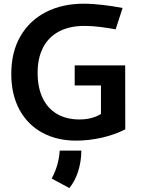

<svg xmlns="http://www.w3.org/2000/svg" viewBox="-20 -732 743 1014"><path d="M39.6 -341.8Q39.6 -457.5 88.1 -541Q136.7 -624.5 223.1 -668.5Q309.6 -712.4 421.9 -712.4Q469.7 -712.4 524.2 -705.8Q578.6 -699.2 627.4 -689.9L590.8 -577.1Q556.6 -583.5 511.7 -589.4Q466.8 -595.2 426.3 -595.2Q348.1 -595.2 292.5 -566.2Q236.8 -537.1 207.8 -481.4Q178.7 -425.8 178.7 -347.2Q178.7 -270.5 204.8 -215.1Q231 -159.7 280.8 -130.4Q330.6 -101.1 399.9 -101.1Q432.6 -101.1 462.2 -108.6Q491.7 -116.2 513.2 -130.4V-280.8H374.5V-386.7H641.1L641.6 -48.8Q585.9 -20.5 517.8 -4.9Q449.7 10.7 380.9 10.7Q281.2 10.7 203.9 -31Q126.5 -72.8 83 -152.3Q39.6 -231.9 39.6 -341.8ZM252.9 210.9Q272.9 173.3 283 137.2Q293 101.1 295.4 63.5H409.7Q409.2 120.6 392.8 172.6Q376.5 224.6 346.2 261.2Z"/></svg>

Font: Selawik Semibold
Style: Regular
Weight: 600
Designer: Aaron Bell
Foundry: Microsoft Corporation
Version: Version 1.01